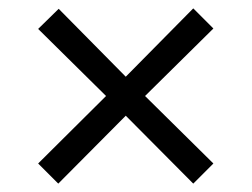

<svg xmlns="http://www.w3.org/2000/svg" viewBox="-20 -480 600 458"><path d="M120 -459 280 -297 441 -460 489 -412 326 -251 489 -90 441 -42 280 -204 119 -42 71 -90 233 -251 71 -411Z"/></svg>

Font: Titillium-CLs Web
Style: CLs-Regular
Weight: 400
Version: Version 1.002;PS 57.000;hotconv 1.0.70;makeotf.lib2.5.55311